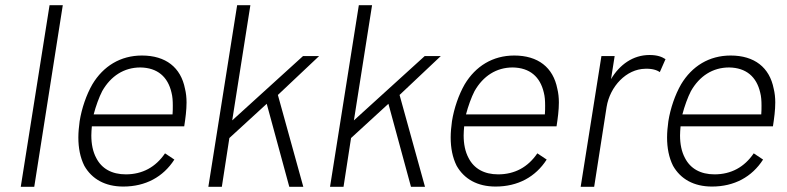

<svg xmlns="http://www.w3.org/2000/svg" viewBox="-20 -720 3032 740"><path d="M60 0H112L222 -700H171Z M465 -48C411 -48 372 -70 351 -111C338 -135 332 -165 332 -198C332 -209 333 -221 334 -233H690C695 -265 699 -296 699 -325C699 -344 697 -362 693 -378C677 -460 619 -506 527 -506C444 -506 378 -465 336 -395C313 -355 295 -303 287 -253C284 -231 282 -210 282 -190C282 -150 289 -113 305 -81C334 -30 385 -1 455 -1C541 -1 609 -38 652 -105L616 -129C580 -76 529 -48 465 -48ZM374 -369C407 -427 458 -460 521 -460C587 -459 627 -424 641 -363C645 -348 646 -331 646 -313C646 -302 646 -291 645 -279H341C349 -310 362 -346 374 -369Z M783 0H835L864 -188L1008 -320L1095 0H1149L1051 -354L1210 -504H1148L875 -256L945 -700H894Z M1252 0H1304L1333 -188L1477 -320L1564 0H1618L1520 -354L1679 -504H1617L1344 -256L1414 -700H1363Z M1900 -48C1846 -48 1807 -70 1786 -111C1773 -135 1767 -165 1767 -198C1767 -209 1768 -221 1769 -233H2125C2130 -265 2134 -296 2134 -325C2134 -344 2132 -362 2128 -378C2112 -460 2054 -506 1962 -506C1879 -506 1813 -465 1771 -395C1748 -355 1730 -303 1722 -253C1719 -231 1717 -210 1717 -190C1717 -150 1724 -113 1740 -81C1769 -30 1820 -1 1890 -1C1976 -1 2044 -38 2087 -105L2051 -129C2015 -76 1964 -48 1900 -48ZM1809 -369C1842 -427 1893 -460 1956 -460C2022 -459 2062 -424 2076 -363C2080 -348 2081 -331 2081 -313C2081 -302 2081 -291 2080 -279H1776C1784 -310 1797 -346 1809 -369Z M2483 -508C2420 -508 2368 -471 2335 -415L2349 -504H2298L2218 0H2270L2318 -308C2331 -387 2394 -454 2467 -455C2493 -456 2512 -450 2523 -442L2545 -492C2531 -501 2514 -508 2483 -508Z M2734 -48C2680 -48 2641 -70 2620 -111C2607 -135 2601 -165 2601 -198C2601 -209 2602 -221 2603 -233H2959C2964 -265 2968 -296 2968 -325C2968 -344 2966 -362 2962 -378C2946 -460 2888 -506 2796 -506C2713 -506 2647 -465 2605 -395C2582 -355 2564 -303 2556 -253C2553 -231 2551 -210 2551 -190C2551 -150 2558 -113 2574 -81C2603 -30 2654 -1 2724 -1C2810 -1 2878 -38 2921 -105L2885 -129C2849 -76 2798 -48 2734 -48ZM2643 -369C2676 -427 2727 -460 2790 -460C2856 -459 2896 -424 2910 -363C2914 -348 2915 -331 2915 -313C2915 -302 2915 -291 2914 -279H2610C2618 -310 2631 -346 2643 -369Z"/></svg>

Font: Arthouse Owned Light
Style: Italic
Weight: 300
Italic angle: -10°
Designer: Jeremy Tribby
Foundry: Tribby Type
Version: Version 1.000;PS 001.000;hotconv 1.0.88;makeotf.lib2.5.64775